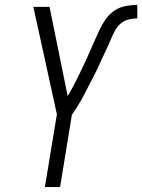

<svg xmlns="http://www.w3.org/2000/svg" viewBox="-20 -763 580 783"><path d="M163 0 212 -297 116 -735H182L256 -371Q269 -393 280.5 -415Q292 -437 303 -459.5Q314 -482 324.5 -504.5Q335 -527 345 -549.5Q355 -572 365 -595Q375 -618 385.5 -640.5Q396 -663 410.5 -684Q425 -705 446.5 -719.5Q468 -734 492.5 -738.5Q517 -743 540 -743V-688Q524 -688 506 -684Q488 -680 474 -668.5Q460 -657 451 -641.5Q442 -626 435 -609.5Q428 -593 421 -577Q414 -561 406 -545Q398 -529 391 -513Q384 -497 376.5 -481Q369 -465 360.5 -449Q352 -433 344 -417.5Q336 -402 328 -386Q320 -370 311 -354.5Q302 -339 292.5 -324Q283 -309 273 -294L225 0Z"/></svg>

Font: Iosevka Light
Style: Italic
Weight: 300
Italic angle: -9°
Monospace: yes
Designer: Belleve Invis
Foundry: Belleve Invis
Version: Version 32.5.0; ttfautohint (v1.8.4)